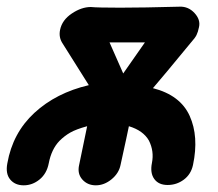

<svg xmlns="http://www.w3.org/2000/svg" viewBox="-47 -554 653 575"><path d="M24 1Q50 1 71.5 -16.5Q93 -34 99 -65Q107 -107 131 -132Q146 -147 163.5 -157Q181 -167 214 -176L190 -60Q184 -34 199.5 -16.5Q215 1 240 1Q265 1 287 -17Q309 -35 314 -60L331 -138L339 -176Q382 -163 399 -133Q415 -101 408 -66Q402 -36 415 -18Q428 0 455 0Q482 0 503.5 -16Q525 -32 531 -60Q549 -145 521 -207Q493 -269 411 -290Q438 -321 526 -428Q537 -440 541.5 -449Q546 -458 549 -473Q554 -495 535.5 -515Q517 -535 491 -534Q381 -531 313 -531Q245 -531 225 -533Q197 -533 168 -513.5Q139 -494 133 -465Q128 -442 141 -423L219 -299Q121 -276 56 -216Q-9 -156 -25 -65Q-31 -34 -16.5 -16.5Q-2 1 24 1ZM322 -334 281 -427H387L322 -334Z"/></svg>

Font: Balsamiq Sans
Style: Bold Italic
Weight: 700
Italic angle: -12°
Designer: Michael Angeles
Foundry: Balsamiq SRL
Version: Version 1.020; ttfautohint (v1.8.4.7-5d5b);gftools[0.9.26]